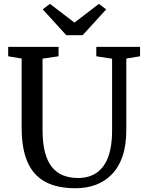

<svg xmlns="http://www.w3.org/2000/svg" viewBox="-20 -992 779 1020"><path d="M381 8Q283 8 219.8 -26.5Q156.5 -61 125.8 -132Q95 -203 95 -313V-681L23.5 -693V-743H291V-693L206 -680.5V-302.5Q206 -231.5 219 -182.5Q232 -133.5 256.8 -103.5Q281.5 -73.5 316.2 -60Q351 -46.5 394 -46.5Q455 -46.5 495.5 -75.8Q536 -105 555.8 -161Q575.5 -217 575.5 -296.5V-680L491.5 -693V-743H724V-693L651 -681V-302Q651 -220.5 631 -162Q611 -103.5 574.2 -65.8Q537.5 -28 488.5 -10Q439.5 8 381 8ZM332 -805 207 -942.5 245.5 -971.5 375.5 -872 505.5 -971.5 544 -942 419 -805Z"/></svg>

Font: Merriweather 20pt
Style: Regular
Weight: 400
Version: Version 2.100